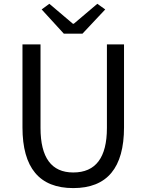

<svg xmlns="http://www.w3.org/2000/svg" viewBox="-20 -964 761 997"><path d="M96.7 -302.7V-733.4H190.4V-299.8Q190.4 -68.4 360.4 -68.4Q535.2 -68.4 535.2 -299.8V-733.4H624V-302.7Q624 12.7 360.4 12.7Q96.7 12.7 96.7 -302.7ZM311.5 -789.1 196.3 -915 236.3 -944.3 358.4 -840.8H363.3L485.4 -944.3L526.4 -915L408.2 -789.1Z"/></svg>

Font: irohakakuC Regular
Style: Regular
Weight: 400
Designer: [Source Han Sans]
Ryoko NISHIZUKA Ë•øÂ°öÊ∂ºÂ≠ê (kana & ideographs); Paul D. Hunt (Latin, Greek & Cyrillic); Wenlong ZHAN
Version: Version 1.001.20160904